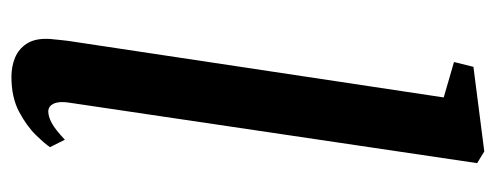

<svg xmlns="http://www.w3.org/2000/svg" viewBox="-286 -572 868 336"><g transform="rotate(90 148.0 -404.0)"><path d="M159.5 -90Q157 -73 161.5 -63.8Q166 -54.5 175 -54.5Q184 -54.5 195.2 -60.5Q206.5 -66.5 224.5 -83.5L237.5 -57.5Q232 -49 216.5 -33Q201 -17 175.8 -3.5Q150.5 10 114.5 10Q96.5 10 81.2 3.8Q66 -2.5 56.8 -16.2Q47.5 -30 48 -52.5Q48 -57 48.8 -63.8Q49.5 -70.5 50.2 -77.5Q51 -84.5 51.5 -89L150.5 -746.5L88.5 -764.5L97 -798.5L245 -817.5L265.5 -805Z"/></g></svg>

Font: Merriweather 28pt Medium
Style: Italic
Weight: 500
Italic angle: -7.8°
Version: Version 2.101